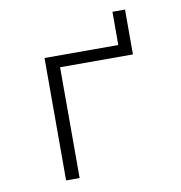

<svg xmlns="http://www.w3.org/2000/svg" viewBox="-76 -726 751 797"><g transform="rotate(-10 300.0 -328.0)"><path d="M139 -516H450V-656H503V-467H196V0H139Z"/></g></svg>

Font: IBM Plex Mono Light
Style: Regular
Weight: 300
Monospace: yes
Designer: Mike Abbink, Paul van der Laan, Pieter van Rosmalen
Foundry: Bold Monday
Version: Version 2.3